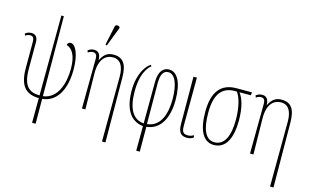

<svg xmlns="http://www.w3.org/2000/svg" viewBox="-116 -1146 2816 1727"><g transform="rotate(15 1292.5 -282.5)"><path d="M273 240H306L305 9C442 -5 510 -136 510 -318C510 -457 470 -544 423 -544C412 -544 396 -538 393 -516C445 -501 485 -445 485 -317C485 -185 440 -33 305 -16L301 -760H278L274 -15C176 -17 119 -60 119 -222V-468C119 -510 103 -539 60 -539C39 -539 22 -534 2 -518L9 -501C28 -512 37 -516 55 -516C79 -516 91 -501 91 -466V-222C91 -50 155 8 274 10Z M742 -605 811 -784V-796C794 -808 771 -811 766 -787L729 -611ZM924 240H956L952 -363C951 -486 914 -542 823 -542C760 -542 731 -508 706 -459H705C705 -512 684 -539 644 -539C623 -539 605 -533 586 -518L593 -500C612 -513 627 -516 639 -516C663 -516 677 -501 677 -466L673 0H705L700 -333C698 -467 757 -517 825 -517C897 -517 927 -457 927 -364Z M1243 240H1276L1275 9C1405 -4 1467 -126 1467 -290C1467 -457 1416 -542 1341 -542C1292 -542 1246 -507 1246 -398L1244 -14C1138 -23 1091 -118 1091 -273C1091 -367 1109 -472 1179 -529L1169 -540C1127 -512 1063 -431 1063 -273C1063 -102 1125 -2 1244 11ZM1272 -398C1272 -485 1299 -517 1341 -517C1403 -517 1439 -428 1439 -290C1439 -153 1398 -29 1274 -16Z M1652 10C1678 10 1700 3 1714 -11L1707 -29C1687 -15 1669 -13 1652 -13C1601 -13 1598 -48 1598 -96L1600 -536H1568L1570 -99C1570 -19 1596 10 1652 10Z M1903 10C2014 10 2065 -98 2065 -260C2065 -381 2040 -461 2004 -508H2109L2113 -536H1969C1824 -536 1752 -443 1752 -260C1752 -85 1804 10 1903 10ZM1902 -15C1820 -15 1780 -100 1780 -260C1780 -423 1837 -508 1961 -508H1979C2014 -465 2037 -369 2037 -259C2037 -108 1993 -15 1902 -15Z M2489 240H2521L2517 -363C2516 -486 2479 -542 2388 -542C2325 -542 2296 -508 2271 -459H2270C2270 -512 2249 -539 2209 -539C2188 -539 2170 -533 2151 -518L2158 -500C2177 -513 2192 -516 2204 -516C2228 -516 2242 -501 2242 -466L2238 0H2270L2265 -333C2263 -467 2322 -517 2390 -517C2462 -517 2492 -457 2492 -364Z"/></g></svg>

Font: Noto Serif ExtraCondensed Thin
Style: Regular
Weight: 100
Width: 2
Designer: Monotype Design Team
Foundry: Monotype Imaging Inc.
Version: Version 2.013